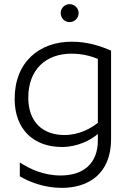

<svg xmlns="http://www.w3.org/2000/svg" viewBox="-20 -742 636 930"><path d="M317 -635C341 -635 361 -654 361 -679C361 -702 341 -722 317 -722C293 -722 274 -702 274 -679C274 -654 293 -635 317 -635ZM518 -68V-497C470 -517 409 -540 327 -540C172 -540 51 -443 51 -263C51 -114 144 -30 280 -30C357 -30 420 -64 454 -93V-62C454 50 384 108 274 108C190 108 124 76 76 45V112C120 138 192 168 279 168C412 168 518 97 518 -68ZM117 -269C117 -405 202 -482 326 -482C381 -482 420 -470 454 -457V-147C420 -120 363 -88 292 -88C187 -88 117 -151 117 -269Z"/></svg>

Font: Roundo
Style: Regular
Weight: 400
Designer: Shiva Nallaperumal
Foundry: Indian Type Foundry
Version: Version 2.000